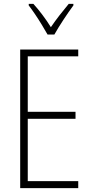

<svg xmlns="http://www.w3.org/2000/svg" viewBox="-20 -969 475 989"><path d="M383 0H84V-714H383V-679H123V-393H369V-357H123V-36H383ZM225 -791Q212 -814 195 -842Q178 -870 160 -896.5Q142 -923 128 -941V-949H152Q174 -925 198.5 -892.5Q223 -860 242 -829Q264 -861 286 -889.5Q308 -918 334 -949H358V-941Q335 -910 307 -867.5Q279 -825 260 -791Z"/></svg>

Font: Noto Sans Gujarati UI Condensed ExtraLight
Style: Regular
Weight: 200
Width: 3
Designer: Jelle Bosma - Monotype Design Team, Universal Thirst
Foundry: Monotype Imaging Inc.
Version: Version 2.106; ttfautohint (v1.8.4.7-5d5b)